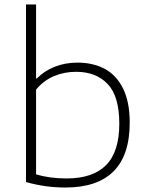

<svg xmlns="http://www.w3.org/2000/svg" viewBox="-20 -828 662 857"><path d="M96 -15.5V-808H141V-477.5H144Q177 -511 223.5 -529.8Q270 -548.5 326 -548.5Q394.5 -548.5 446.8 -521Q499 -493.5 529 -433.5Q559 -373.5 559 -280.5Q559 -135.5 486.8 -63.2Q414.5 9 272 9Q181.5 9 96 -15.5ZM512.5 -276Q512.5 -398 460.8 -452.8Q409 -507.5 319.5 -507.5Q266.5 -507.5 220.5 -488Q174.5 -468.5 141 -428V-50Q200 -31.5 277 -31.5Q395 -31.5 453.8 -91.2Q512.5 -151 512.5 -276Z"/></svg>

Font: Encode Sans Expanded ExtraLight
Style: Regular
Weight: 275
Width: 7
Designer: Multiple Designers
Foundry: Impallari Type
Version: Version 2.000